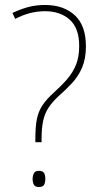

<svg xmlns="http://www.w3.org/2000/svg" viewBox="-20 -744 398 771"><path d="M122 -189Q122 -235 128 -265.5Q134 -296 150 -320.5Q166 -345 196 -372Q227 -400 249.5 -426Q272 -452 285 -483.5Q298 -515 298 -559Q298 -631 260 -665Q222 -699 161 -699Q99 -699 41 -668L30 -692Q64 -708 94.5 -716Q125 -724 161 -724Q235 -724 280 -683Q325 -642 325 -558Q325 -509 310 -473.5Q295 -438 269.5 -410.5Q244 -383 212 -355Q187 -331 173 -308.5Q159 -286 153 -257.5Q147 -229 147 -188V-173H122ZM111 -25Q111 -38 116 -48Q121 -58 136 -58Q152 -58 157 -49Q162 -40 162 -26Q162 -11 157 -2Q152 7 136 7Q121 7 116 -2.5Q111 -12 111 -25Z"/></svg>

Font: Noto Sans Lao Looped SemiCondensed Thin
Style: Regular
Weight: 100
Width: 4
Designer: Mark Frömberg, Ben Mitchell
Foundry: The Fontpad Ltd
Version: Version 1.002; ttfautohint (v1.8.4.7-5d5b)